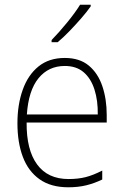

<svg xmlns="http://www.w3.org/2000/svg" viewBox="-20 -785 527 815"><path d="M255 -539Q318 -539 357 -506.5Q396 -474 414.5 -419Q433 -364 433 -297V-265H93Q92 -149 137.5 -87Q183 -25 271 -25Q311 -25 343 -33Q375 -41 414 -61V-23Q381 -7 346.5 1.5Q312 10 270 10Q196 10 148 -24Q100 -58 77 -119Q54 -180 54 -262Q54 -341 76.5 -404Q99 -467 143.5 -503Q188 -539 255 -539ZM255 -505Q186 -505 143.5 -453Q101 -401 94 -299H395Q396 -358 381 -405Q366 -452 335 -478.5Q304 -505 255 -505ZM365 -758Q349 -735 325 -707.5Q301 -680 275 -653Q249 -626 225 -606H199V-615Q231 -648 265 -689.5Q299 -731 320 -765H365Z"/></svg>

Font: Noto Sans Sinhala UI SemiCondensed ExtraLight
Style: Regular
Weight: 200
Width: 4
Designer: Jelle Bosma - Monotype Design Team
Foundry: Monotype Imaging Inc.
Version: Version 2.006; ttfautohint (v1.8.4.7-5d5b)